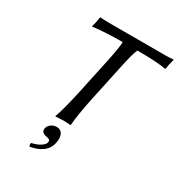

<svg xmlns="http://www.w3.org/2000/svg" viewBox="-204 -781 1071 1153"><g transform="rotate(30 331.0 -205.0)"><path d="M256.8 53.2Q285.2 53.2 297.1 76.7Q309.1 100.1 300.3 139.2Q291.5 181.6 256.6 206.1Q221.7 230.5 173.3 237.8Q167 230 170.4 213.9Q207 206.1 230.5 190.7Q253.9 175.3 256.8 161.1Q259.8 147.5 253.2 142.1Q246.6 136.7 231.4 134.8Q190.9 127.4 197.8 96.2Q201.7 78.1 218.5 65.7Q235.4 53.2 256.8 53.2ZM321.8 -444.8Q345.7 -558.6 343.8 -585.9Q284.2 -585.9 232.9 -583Q181.6 -580.1 160.2 -577.1L139.2 -574.2L137.7 -578.1Q145.5 -601.1 152.3 -645L154.8 -647.9Q178.2 -645 213.9 -645H600.1Q636.2 -645 660.6 -647.9L662.1 -645Q649.9 -602.1 647.9 -578.1L645 -574.2Q579.6 -586.4 445.8 -585.9Q431.6 -558.1 407.7 -444.8L355.5 -200.2Q328.1 -70.8 323.2 0L320.3 2.9Q303.7 0 270 0L217.3 2.9L216.8 0Q241.2 -67.9 269.5 -200.2Z"/></g></svg>

Font: Linux Biolinum
Style: Italic
Weight: 400
Italic angle: -12°
Designer: Philipp H. Poll
Foundry: Philipp H. Poll
Version: Version 1.1.3 ; ttfautohint (v0.9)